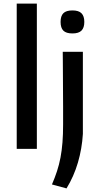

<svg xmlns="http://www.w3.org/2000/svg" viewBox="-20 -828 551 1068"><path d="M73 -808H185V0H73ZM269 198Q285 161 297 124.5Q309 88 316.5 48.5Q324 9 327.5 -36Q331 -81 331 -135Q331 -140 331 -168Q331 -196 331 -235.5Q331 -275 330.5 -321.5Q330 -368 330 -411.5Q330 -455 329.5 -489.5Q329 -524 329 -540H441V-83Q436 -1 413.5 76Q391 153 350 220ZM433.5 -658Q418 -642 383 -642Q348 -642 332.5 -657.5Q317 -673 317 -706Q317 -739 332.5 -754.5Q348 -770 383 -770Q418 -770 433.5 -754Q449 -738 449 -706Q449 -674 433.5 -658Z"/></svg>

Font: EncodeSans
Style: Medium
Weight: 500
Designer: Pablo Impallari, Andres Torresi
Foundry: Pablo Impallari, Andres Torresi
Version: Version 1.000; ttfautohint (v1.4.1)